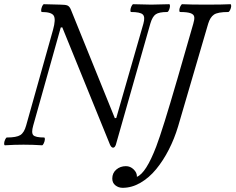

<svg xmlns="http://www.w3.org/2000/svg" viewBox="-29 -688 1120 913"><path d="M494.1 0 267.1 -558.1 259.8 -557.1 128.9 -90.8Q119.1 -56.6 129.2 -45.4Q139.2 -34.2 181.2 -34.2Q185.1 -32.7 184.3 -24.4Q183.6 -16.1 179.2 -6.6Q174.8 2.9 170.9 2.9Q127.9 0 83 0Q39.1 0 -5.9 2.9Q-9.8 1.5 -9.3 -6.8Q-8.8 -15.1 -4.4 -24.7Q0 -34.2 3.9 -34.2Q49.3 -34.2 67.6 -45.7Q85.9 -57.1 95.2 -90.8L223.1 -545.9Q237.3 -596.7 226.3 -613.8Q215.3 -630.9 169.9 -630.9Q166 -632.3 166.7 -640.6Q167.5 -648.9 171.6 -658.4Q175.8 -668 180.2 -668Q231.9 -666 256.8 -666Q283.2 -666 292.7 -661.4Q302.2 -656.7 308.1 -642.1L517.1 -126L523.9 -127L652.8 -575.2Q662.1 -607.9 649.7 -619.4Q637.2 -630.9 594.2 -630.9Q590.3 -632.3 591.1 -640.6Q591.8 -648.9 596.2 -658.4Q600.6 -668 605 -668Q660.6 -666 689.9 -666Q718.3 -666 775.9 -668Q779.8 -666.5 779.3 -658.2Q778.8 -649.9 774.7 -640.4Q770.5 -630.9 766.1 -630.9Q727.5 -630.9 711.7 -620.1Q695.8 -609.4 686 -576.2L522 0Q517.1 14.2 508.8 14.2Q500.5 14.2 494.1 0ZM554.2 205.1Q534.7 205.1 519.8 193.4Q504.9 181.6 504.9 161.1Q504.9 134.8 523.9 118.4Q543 102.1 569.8 102.1Q590.8 102.1 606.9 117.9Q623 133.8 622.1 152.8Q665.5 135.3 713.9 8.8Q744.6 -71.8 813.5 -309.6L814 -310.1V-311L890.1 -575.2Q896 -594.2 894.8 -606.7Q893.6 -619.1 877.9 -625Q862.3 -630.9 827.1 -630.9Q823.2 -632.3 823.7 -640.6Q824.2 -648.9 828.9 -658.4Q833.5 -668 837.9 -668Q876 -666 952.1 -666Q1028.8 -666 1066.9 -668Q1070.8 -666.5 1070.3 -658.2Q1069.8 -649.9 1065.2 -640.4Q1060.5 -630.9 1056.2 -630.9Q1006.3 -630.9 988.3 -618.4Q970.2 -606 960.9 -575.2L817.9 -86.9Q800.3 -28.3 773.7 23.7Q747.1 75.7 713.6 116.5Q680.2 157.2 638.9 181.2Q597.7 205.1 554.2 205.1Z"/></svg>

Font: Junicode SmCond
Style: Italic
Weight: 400
Width: 4
Italic angle: -11°
Designer: Peter S. Baker
Version: Version 2.206